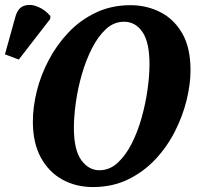

<svg xmlns="http://www.w3.org/2000/svg" viewBox="-66 -746 798 777"><path d="M310 11Q241 11 186 -19.5Q131 -50 99 -109Q67 -168 67 -254Q67 -313 83 -377.5Q99 -442 131.5 -503.5Q164 -565 211.5 -615Q259 -665 322 -695Q385 -725 462 -725Q527 -725 582.5 -697Q638 -669 671.5 -611Q705 -553 705 -462Q705 -406 689.5 -342Q674 -278 642.5 -215.5Q611 -153 563.5 -102Q516 -51 452.5 -20Q389 11 310 11ZM336 -57Q377 -57 409.5 -86.5Q442 -116 466.5 -164Q491 -212 507 -269Q523 -326 531 -383Q539 -440 539 -486Q539 -575 510.5 -616.5Q482 -658 436 -658Q395 -658 363 -628.5Q331 -599 306.5 -551Q282 -503 265.5 -446Q249 -389 241 -332Q233 -275 233 -229Q233 -139 263 -98Q293 -57 336 -57ZM10 -505 -46 -526 -4 -677Q6 -714 31.5 -722.5Q57 -731 86.5 -719Q116 -707 138 -681L137 -669Z"/></svg>

Font: Noto Serif Condensed ExtraBold
Style: Italic
Weight: 800
Width: 3
Italic angle: -12°
Designer: Monotype Design Team
Foundry: Monotype Imaging Inc.
Version: Version 2.014; ttfautohint (v1.8.4.7-5d5b)